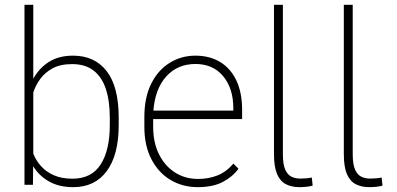

<svg xmlns="http://www.w3.org/2000/svg" viewBox="-20 -770 1655 800"><path d="M284.2 -538.1Q374.5 -538.1 424.6 -473.4Q474.6 -408.7 474.6 -279.3V-249.5Q474.6 -124.5 425 -57.4Q375.5 9.8 285.2 9.8Q225.6 9.8 183.8 -14.2Q142.1 -38.1 118.2 -77.6L117.2 0H82V-750H118.7V-441.9Q143.1 -486.3 184.1 -512.2Q225.1 -538.1 284.2 -538.1ZM437.5 -249.5V-279.3Q437.5 -349.6 420.9 -399.7Q404.3 -449.7 369.6 -476.3Q335 -502.9 280.8 -502.9Q231 -502.9 198.7 -485.1Q166.5 -467.3 147.2 -440.4Q127.9 -413.6 118.7 -384.8V-129.9Q130.4 -100.1 151.9 -76.7Q173.3 -53.2 205.6 -39.3Q237.8 -25.4 281.7 -25.4Q361.3 -25.4 399.4 -84.7Q437.5 -144 437.5 -249.5Z M988.8 -273.9H618.2V-241.7Q618.2 -175.8 642.6 -127Q667 -78.1 709.2 -51.3Q751.5 -24.4 805.2 -24.4Q848.6 -24.4 885.5 -38.8Q922.4 -53.2 952.6 -88.4L973.6 -66.9Q949.2 -33.2 908 -11.7Q866.7 9.8 804.2 9.8Q741.2 9.8 690.9 -20Q640.6 -49.8 611.1 -106.2Q581.5 -162.6 581.5 -241.7V-282.7Q581.5 -364.7 610.4 -421.9Q639.2 -479 687.5 -508.5Q735.8 -538.1 794.4 -538.1Q853 -538.1 896.7 -512Q940.4 -485.8 964.6 -435.3Q988.8 -384.8 988.8 -311.5ZM794.4 -503.4Q720.2 -503.4 673.3 -452.1Q626.5 -400.9 619.1 -309.1H952.1V-319.8Q952.1 -401.4 909.9 -452.4Q867.7 -503.4 794.4 -503.4Z M1158.7 -750V-127.4Q1158.7 -84.5 1168.7 -62.7Q1178.7 -41 1195.1 -33.4Q1211.4 -25.9 1231 -25.9Q1258.8 -25.9 1279.3 -30.3L1282.7 3.4Q1272 6.8 1255.9 8.3Q1239.7 9.8 1227.5 9.8Q1195.3 9.8 1171.4 -2.4Q1147.5 -14.6 1134.5 -44.7Q1121.6 -74.7 1121.6 -127.4V-750Z M1449.7 -750V-127.4Q1449.7 -84.5 1459.7 -62.7Q1469.7 -41 1486.1 -33.4Q1502.4 -25.9 1522 -25.9Q1549.8 -25.9 1570.3 -30.3L1573.7 3.4Q1563 6.8 1546.9 8.3Q1530.8 9.8 1518.6 9.8Q1486.3 9.8 1462.4 -2.4Q1438.5 -14.6 1425.5 -44.7Q1412.6 -74.7 1412.6 -127.4V-750Z"/></svg>

Font: Robert Sans ExtraLight
Style: Regular
Weight: 250
Designer: Christian Robertson (extended by Adam Twardoch)
Foundry: Google
Version: Version 12.135;April 2, 2019;FontCreator 11.5.0.2425 64-bit;